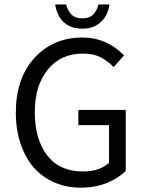

<svg xmlns="http://www.w3.org/2000/svg" viewBox="-20 -838 657 870"><path d="M474.1 -271H335V-339.8H549.8V-64Q517.6 -30.8 464.8 -9.3Q412.1 12.2 347.7 12.2Q282.2 12.7 228 -10.7Q116.7 -58.1 74.2 -184.6Q51.8 -248 51.8 -327.6Q51.8 -483.9 136.7 -576.2Q221.7 -668 354 -668Q463.4 -668 542 -586.9L495.1 -534.2Q470.2 -560.1 437.5 -577.6Q404.8 -595.2 355 -595.2Q255.4 -595.2 196.3 -522.5Q137.2 -449.7 137.7 -327.6Q138.2 -206.1 194.3 -133.3Q250.5 -61 356 -61Q430.7 -61 474.1 -100.1ZM353 -708Q296.4 -708 264.2 -742.2Q238.3 -768.1 230 -817.9H279.8Q284.7 -793.9 301.8 -774.4Q318.8 -754.9 353 -754.9Q387.7 -754.9 404.3 -774.4Q420.9 -793.9 425.8 -817.9H476.1Q465.8 -744.6 404.8 -717.3Q382.8 -708 353 -708Z"/></svg>

Font: SourceSansPro-Regular
Style: Regular
Weight: 400
Designer: Paul D. Hunt
Foundry: Adobe Systems Incorporated
Version: Version 1.050;PS Version 1.000;hotconv 1.0.70;makeotf.lib2.5